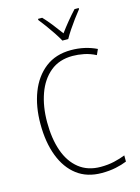

<svg xmlns="http://www.w3.org/2000/svg" viewBox="-139 -1025 809 1112"><g transform="rotate(-15 265.0 -469.0)"><path d="M330 10Q242 10 182 -35.5Q122 -81 90.5 -163.5Q59 -246 59 -356Q59 -461 91 -544Q123 -627 185.5 -675.5Q248 -724 340 -724Q423 -724 493 -690L478 -657Q443 -675 407.5 -682Q372 -689 340 -689Q260 -689 206.5 -645Q153 -601 126 -525.5Q99 -450 99 -356Q99 -257 125 -183Q151 -109 203.5 -67.5Q256 -26 333 -26Q377 -26 414 -34.5Q451 -43 481 -55V-18Q452 -6 414 2Q376 10 330 10ZM307 -790Q295 -812 276.5 -840Q258 -868 238.5 -894.5Q219 -921 203 -941V-948H228Q252 -923 277.5 -890.5Q303 -858 324 -829Q346 -859 370.5 -889Q395 -919 422 -948H447V-941Q430 -920 410 -893Q390 -866 372 -839Q354 -812 342 -790Z"/></g></svg>

Font: Noto Sans Mono Condensed ExtraLight
Style: Regular
Weight: 200
Width: 3
Designer: Monotype Design Team
Foundry: Monotype Imaging Inc.
Version: Version 2.014; ttfautohint (v1.8.4.7-5d5b)